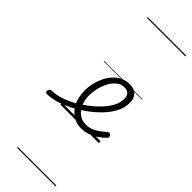

<svg xmlns="http://www.w3.org/2000/svg" viewBox="-628 -1039 1568 1568"><g transform="rotate(45 155.5 -255.0)"><path d="M253 18Q219 18 189.5 6.5Q160 -5 135.5 -26.5Q111 -48 93.5 -78Q76 -108 67 -144.5Q58 -181 58 -222Q58 -261 67 -302Q76 -343 94 -382Q112 -421 139 -451.5Q166 -482 202 -500.5Q238 -519 282 -519Q319 -519 343.5 -505Q368 -491 379.5 -466.5Q391 -442 391 -410Q391 -354 363.5 -301.5Q336 -249 290.5 -201.5Q245 -154 190 -114Q137 -76 79.5 -46Q22 -16 -35 0.5Q-92 17 -143 17Q-152 17 -155.5 9.5Q-159 2 -157 -7Q-155 -16 -148 -23.5Q-141 -31 -128 -31Q-82 -31 -31 -47.5Q20 -64 70.5 -91.5Q121 -119 167 -155Q211 -188 249.5 -228Q288 -268 312 -312Q336 -356 336 -402Q336 -435 320 -452.5Q304 -470 270 -470Q231 -470 201.5 -445Q172 -420 152 -382Q132 -344 122 -301.5Q112 -259 112 -224Q112 -180 123 -144.5Q134 -109 154.5 -83.5Q175 -58 202 -44.5Q229 -31 262 -31Q293 -31 320.5 -41Q348 -51 375 -70Q402 -89 429 -113Q437 -121 445 -120Q453 -119 460 -113Q467 -106 469 -97Q471 -88 462 -79Q438 -54 406 -31.5Q374 -9 335.5 4.5Q297 18 253 18ZM0 490H444V500H0ZM0 -20H444V0H0ZM0 -505H444V-500H0ZM0 -1010H444V-1000H0Z"/></g></svg>

Font: Playwrite MX Guides
Style: Regular
Weight: 400
Designer: Veronika Burian, José Scaglione
Foundry: TypeTogether
Version: Version 1.003